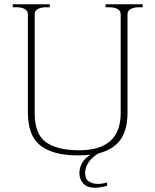

<svg xmlns="http://www.w3.org/2000/svg" viewBox="-20 -720 730 902"><path d="M650 -700V-686H633Q610 -686 594.5 -678Q579 -670 579 -653V-192Q579 -108 544.5 -62Q510 -16 444 0Q415 16 397.5 40.5Q380 65 380 93Q380 120 397 132Q414 144 440 144Q461 144 483 137V153Q450 162 427 162Q389 162 371 141.5Q353 121 353 94Q353 67 366.5 44.5Q380 22 405 7Q377 10 345 10Q231 10 171 -35.5Q111 -81 111 -192V-653Q111 -670 95.5 -678Q80 -686 57 -686H40V-700H214V-686H197Q174 -686 158.5 -678Q143 -670 143 -653V-189Q143 -89 196.5 -51.5Q250 -14 352 -14Q547 -14 547 -189V-653Q547 -670 531.5 -678Q516 -686 493 -686H476V-700Z"/></svg>

Font: Taviraj Thin
Style: Regular
Weight: 250
Designer: Katatrad Team
Foundry: CadsonDemak
Version: Version 1.001